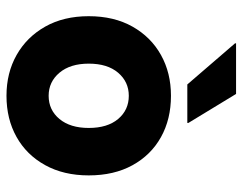

<svg xmlns="http://www.w3.org/2000/svg" viewBox="-100 -656 766 607"><g transform="rotate(90 283.5 -353.0)"><path d="M283.3 10Q210.8 10 154.2 -22.1Q97.5 -54.2 64.6 -112.5Q31.7 -170.8 31.7 -250Q31.7 -330 64.6 -388.3Q97.5 -446.7 154.2 -478.3Q210.8 -510 283.3 -510Q357.5 -510 414.2 -478.3Q470.8 -446.7 502.9 -388.3Q535 -330 535 -250Q535 -170.8 502.5 -112.1Q470 -53.3 413.3 -21.7Q356.7 10 283.3 10ZM283.3 -123.3Q328.3 -123.3 356.7 -157.5Q385 -191.7 385 -250Q385 -309.2 356.7 -342.9Q328.3 -376.7 283.3 -376.7Q239.2 -376.7 210.4 -342.9Q181.7 -309.2 181.7 -250Q181.7 -191.7 210.4 -157.5Q239.2 -123.3 283.3 -123.3ZM247.5 -561.7 117.5 -712.5V-715.8H277.5L369.2 -565V-561.7Z"/></g></svg>

Font: Funnel Sans ExtraBold
Style: Regular
Weight: 800
Version: Version 1.000; Beta; Release 5; Build 24; ttfautohint (v1.8.